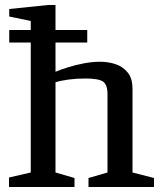

<svg xmlns="http://www.w3.org/2000/svg" viewBox="-20 -748 653 768"><path d="M16 0V-38L103 -58V-664L17 -682V-712L172 -728H202V-461Q221 -469 251 -478.5Q281 -488 315 -494.5Q349 -501 380 -501Q415 -501 444.5 -490.5Q474 -480 492 -456.5Q510 -433 510 -393V-58L596 -36V0H334V-36L410 -58V-371Q410 -409 392.5 -421.5Q375 -434 321 -434Q287 -434 256 -430Q225 -426 202 -419V-58L278 -36V0ZM17 -578V-628H329V-578Z"/></svg>

Font: Manuale Medium
Style: Regular
Weight: 500
Designer: Eduardo Tunni / Pablo Cosgaya
Foundry: Eduardo Tunni / Pablo Cosgaya
Version: Version 1.002